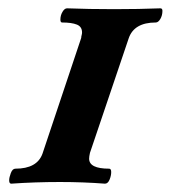

<svg xmlns="http://www.w3.org/2000/svg" viewBox="-20 -437 410 461"><path d="M7 4Q2 4 2 -4Q2 -11 6 -21.5Q10 -32 17 -32Q69 -32 82 -68L175 -346Q175 -349 176 -352.5Q177 -356 177 -359Q177 -373 164.5 -378Q152 -383 129 -383Q125 -383 125 -390Q125 -400 130 -408.5Q135 -417 141 -417Q167 -416 195.5 -415.5Q224 -415 254 -415Q283 -415 311.5 -415.5Q340 -416 365 -417Q370 -417 370 -411Q370 -400 365 -391.5Q360 -383 354 -383Q302 -383 289 -345L196 -70Q195 -65 194.5 -62Q194 -59 194 -56Q194 -32 242 -32Q247 -32 247 -24Q247 -15 243 -5.5Q239 4 232 4Q206 2 179 1Q152 0 124 0Q94 0 64.5 1Q35 2 7 4Z"/></svg>

Font: Junicode SmExp
Style: Bold Italic
Weight: 700
Width: 6
Italic angle: -11°
Designer: Peter S. Baker
Version: Version 2.205; ttfautohint (v1.8.4)